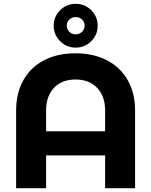

<svg xmlns="http://www.w3.org/2000/svg" viewBox="-20 -992 797 1012"><path d="M495 -857Q495 -809 461 -775Q427 -741 379 -741Q331 -741 297 -775Q263 -809 263 -857Q263 -904 297 -938Q331 -972 379 -972Q427 -972 461 -938Q495 -904 495 -857ZM332 -857Q332 -838 345.5 -824.5Q359 -811 379 -811Q399 -811 412.5 -824.5Q426 -838 426 -857Q426 -876 412.5 -889Q399 -902 379 -902Q359 -902 345.5 -889Q332 -876 332 -857ZM377 -711Q473 -711 544 -674Q615 -637 653.5 -569Q692 -501 692 -410V0H534V-173H223V0H65V-410Q65 -501 103 -569Q141 -637 211.5 -674Q282 -711 377 -711ZM378 -573Q306 -573 264.5 -529Q223 -485 223 -410V-300H534V-410Q534 -485 492 -529Q450 -573 378 -573Z"/></svg>

Font: TypoPRO Montserrat Alternates
Style: Regular
Weight: 600
Designer: Julieta Ulanovsky
Foundry: Julieta Ulanovsky
Version: Version 6.001